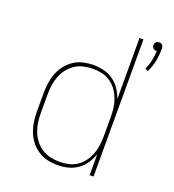

<svg xmlns="http://www.w3.org/2000/svg" viewBox="-137 -853 874 967"><g transform="rotate(20 300.0 -370.0)"><path d="M546 -593 530 -600Q542 -624 547.5 -650.5Q553 -677 554 -703Q554 -703 553 -703Q552 -703 551 -703Q546 -703 542 -704.5Q538 -706 534.5 -709Q531 -712 529.5 -716.5Q528 -721 528 -726Q528 -730 529.5 -734.5Q531 -739 534.5 -742.5Q538 -746 542 -747Q546 -748 551 -748Q556 -748 560 -747Q564 -746 567.5 -742.5Q571 -739 572.5 -734.5Q574 -730 574 -726Q574 -691 568 -657Q562 -623 546 -593ZM281 8Q253 8 226 2Q199 -4 176 -19Q153 -34 136 -55.5Q119 -77 109 -102.5Q99 -128 95 -155.5Q91 -183 91 -210V-310Q91 -337 95 -364.5Q99 -392 109 -417.5Q119 -443 136 -464.5Q153 -486 176 -501Q199 -516 226 -522Q253 -528 281 -528Q309 -528 336.5 -521Q364 -514 387 -497.5Q410 -481 425.5 -457.5Q441 -434 450 -408V-735H471V0H450V-112Q441 -86 425.5 -62.5Q410 -39 387 -22.5Q364 -6 336.5 1Q309 8 281 8ZM284 -11Q309 -11 333 -16.5Q357 -22 377.5 -36Q398 -50 412.5 -70.5Q427 -91 435.5 -114Q444 -137 447 -161Q450 -185 450 -210V-310Q450 -335 447 -359Q444 -383 435.5 -406Q427 -429 412.5 -449.5Q398 -470 377.5 -484Q357 -498 333 -503.5Q309 -509 284 -509Q259 -509 234.5 -503.5Q210 -498 189 -484.5Q168 -471 152.5 -451Q137 -431 128 -408Q119 -385 115.5 -360Q112 -335 112 -310V-210Q112 -185 115.5 -160Q119 -135 128 -112Q137 -89 152.5 -69Q168 -49 189 -35.5Q210 -22 234.5 -16.5Q259 -11 284 -11Z"/></g></svg>

Font: Zed Sans Thin Extended
Style: Regular
Weight: 100
Width: 7
Designer: Belleve Invis
Foundry: Belleve Invis
Version: Version 1.0.0; ttfautohint (v1.8.4)